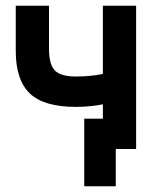

<svg xmlns="http://www.w3.org/2000/svg" viewBox="-20 -520 560 670"><path d="M245 -147Q133 -147 84 -194Q35 -241 35 -342V-500H151V-350Q151 -295 171.5 -274Q192 -253 245 -253Q272 -253 296 -255.5Q320 -258 339 -262V-500H455V0H384V130H274V-106H339V-156Q320 -152 296 -149.5Q272 -147 245 -147Z"/></svg>

Font: PT Root UI Bold
Style: Regular
Weight: 700
Designer: Vitaly Kuzmin
Foundry: ParaType Ltd.
Version: Version 2.000G